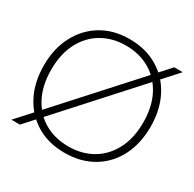

<svg xmlns="http://www.w3.org/2000/svg" viewBox="-158 -880 1072 1060"><g transform="rotate(30 378.5 -350.0)"><path d="M34 0 668 -700H722L88 0ZM378 12Q276 12 200 -33.5Q124 -79 81.5 -160.5Q39 -242 39 -350Q39 -457 81.5 -538.5Q124 -620 200 -666Q276 -712 378 -712Q481 -712 558 -666Q635 -620 677 -538.5Q719 -457 719 -350Q719 -242 677 -160.5Q635 -79 558 -33.5Q481 12 378 12ZM379 -29Q464 -29 530 -67Q596 -105 634 -177Q672 -249 672 -350Q672 -451 634 -523Q596 -595 529.5 -633Q463 -671 379 -671Q294 -671 228 -633Q162 -595 124 -523Q86 -451 86 -350Q86 -249 124 -176.5Q162 -104 228 -66.5Q294 -29 379 -29Z"/></g></svg>

Font: DM Sans 36pt ExtraLight
Style: Regular
Weight: 250
Designer: Colophon Foundry, Jonny Pinhorn
Foundry: Colophon Foundry
Version: Version 4.004;gftools[0.9.30]